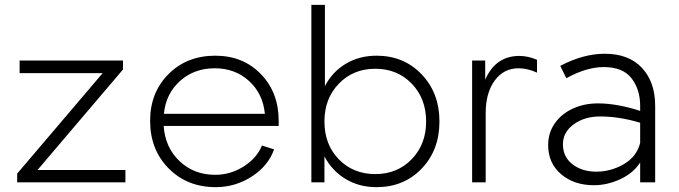

<svg xmlns="http://www.w3.org/2000/svg" viewBox="-20 -753 2803 793"><path d="M404 -451H61V-503H488V-466L135 -51H498V0H51V-36Z M869 -31Q932 -31 986.5 -65.5Q1041 -100 1062 -152L1112 -136Q1088 -68 1020 -24Q952 20 871 20Q753 20 676.5 -57.5Q600 -135 600 -254Q600 -371 676 -447Q752 -523 869 -523Q984 -523 1057.5 -447Q1131 -371 1131 -254V-233H656Q662 -144 721.5 -87.5Q781 -31 869 -31ZM657 -283H1074Q1066 -366 1008.5 -418.5Q951 -471 867 -471Q782 -471 723.5 -418.5Q665 -366 657 -283Z M1266 -733H1322V-397Q1352 -456 1408 -489.5Q1464 -523 1535 -523Q1648 -523 1721.5 -446Q1795 -369 1795 -251Q1795 -133 1721.5 -56.5Q1648 20 1535 20Q1463 20 1407 -14Q1351 -48 1320 -107V0H1266ZM1740 -251Q1740 -346 1680.5 -407.5Q1621 -469 1530 -469Q1439 -469 1379.5 -407.5Q1320 -346 1320 -251Q1320 -156 1379.5 -95Q1439 -34 1530 -34Q1621 -34 1680.5 -95.5Q1740 -157 1740 -251Z M2125 -522Q2161 -522 2198 -506V-453Q2159 -471 2122 -471Q2060 -471 2023 -420Q1986 -369 1986 -286V0H1930V-503H1984V-424Q2027 -522 2125 -522Z M2686 -316V0H2624V-82Q2596 -38 2542 -13Q2488 12 2433 12Q2351 12 2297.5 -33.5Q2244 -79 2244 -154Q2244 -204 2271 -243Q2298 -282 2345 -304Q2392 -326 2450 -326Q2528 -326 2624 -295V-316Q2624 -383 2588.5 -429.5Q2553 -476 2473 -476Q2403 -476 2319 -430L2294 -481Q2389 -531 2478 -531Q2577 -531 2631.5 -472.5Q2686 -414 2686 -316ZM2624 -163V-246Q2538 -272 2459 -272Q2394 -272 2349.5 -239.5Q2305 -207 2305 -157Q2305 -105 2344.5 -74.5Q2384 -44 2443 -44Q2503 -44 2556.5 -75Q2610 -106 2624 -163Z"/></svg>

Font: Metropolitano Light
Style: Regular
Weight: 300
Designer: Fonts by Alex Slobzheninov & Chris M. Simpson / Changes by Cristiano Sobral
Foundry: Fonts by Alex Slobzheninov & Chris M. Simpson / Changes by Cristiano Sobral
Version: Version 1.00;August 30, 2020;FontCreator 13.0.0.2681 64-bit